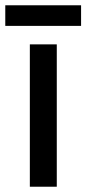

<svg xmlns="http://www.w3.org/2000/svg" viewBox="-37 -707 327 727"><path d="M178 0H76V-539H178ZM270 -687V-609H-17V-687Z"/></svg>

Font: Noto Sans Telugu SemiCondensed Medium
Style: Regular
Weight: 500
Width: 4
Designer: Jelle Bosma - Monotype Design Team
Foundry: Monotype Imaging Inc.
Version: Version 2.005; ttfautohint (v1.8.4.7-5d5b)